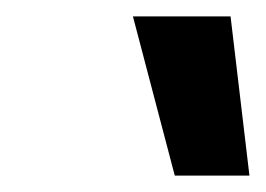

<svg xmlns="http://www.w3.org/2000/svg" viewBox="-20 -809 324 234"><path d="M193 -595 142 -789H261L284 -595Z"/></svg>

Font: Georama ExtraCondensed
Style: Bold Italic
Weight: 700
Width: 2
Italic angle: -9°
Designer: Jean-Baptiste Levee
Foundry: Production Type
Version: Version 1.000